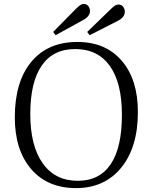

<svg xmlns="http://www.w3.org/2000/svg" viewBox="-20 -941 774 975"><path d="M262.2 -762.2 250 -778.8 368.2 -898.9Q381.8 -911.6 389.4 -916.3Q397 -920.9 405.8 -920.9Q419.4 -920.9 428.2 -910.2Q437 -899.4 437 -884.8Q437 -857.4 399.9 -837.9ZM435.1 -762.2 422.9 -778.8 543.9 -896Q557.1 -908.7 565.2 -913.3Q573.2 -918 582 -918Q595.7 -918 604.7 -907.2Q613.8 -896.5 613.8 -881.8Q613.8 -853 578.1 -835ZM366.2 14.2Q221.2 14.2 138.2 -82.5Q55.2 -179.2 55.2 -345.2Q55.2 -525.9 138.9 -627Q222.7 -728 373 -728Q516.1 -728 598.1 -632.6Q680.2 -537.1 680.2 -372.1Q680.2 -192.9 595.5 -89.4Q510.7 14.2 366.2 14.2ZM375 -22.9Q485.8 -22.9 542.5 -107.7Q599.1 -192.4 599.1 -357.9Q599.1 -519.5 538.1 -605.7Q477.1 -691.9 361.8 -691.9Q249.5 -691.9 191.7 -607.7Q133.8 -523.4 133.8 -361.8Q133.8 -200.7 196.8 -111.8Q259.8 -22.9 375 -22.9Z"/></svg>

Font: Literata Light
Style: Regular
Weight: 300
Designer: Latin by Veronika Burian and Jose Scaglione. Greek by Irene Vlachou. Cyrillic by Vera Evstafieva.
Foundry: TypeTogether
Version: Version 3.021